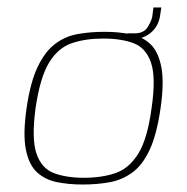

<svg xmlns="http://www.w3.org/2000/svg" viewBox="-20 -488 500 513"><path d="M201 5Q163 5 131.5 -1.5Q100 -8 78.5 -28Q57 -48 49 -89Q41 -130 51 -199Q61 -268 80.5 -309Q100 -350 127 -370.5Q154 -391 187.5 -397Q221 -403 259 -403Q297 -403 329 -396.5Q361 -390 382 -370Q403 -350 411 -309Q419 -268 409 -199Q399 -129 380 -88Q361 -47 333.5 -27Q306 -7 272.5 -1Q239 5 201 5ZM204 -13Q252 -13 288.5 -25.5Q325 -38 349.5 -77.5Q374 -117 385 -199Q397 -281 383.5 -320.5Q370 -360 337 -372.5Q304 -385 256 -385Q208 -385 171.5 -372.5Q135 -360 111 -320.5Q87 -281 75 -199Q64 -117 77.5 -77.5Q91 -38 124 -25.5Q157 -13 204 -13ZM323 -383 320 -399H341Q365 -399 375.5 -417Q386 -435 387 -445L390 -468H411L408 -448Q404 -417 381 -399Q358 -381 323 -383Z"/></svg>

Font: Genos Thin Thin
Style: Italic
Weight: 250
Italic angle: -8°
Version: Version 1.010